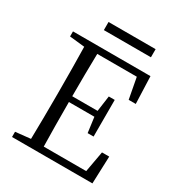

<svg xmlns="http://www.w3.org/2000/svg" viewBox="-204 -1016 1064 1148"><g transform="rotate(30 327.5 -442.0)"><path d="M533 -884V-828H208V-884ZM564 -189H614L607 0H52V-36L156 -47Q159 -190 159 -337V-392Q159 -538 156 -683L52 -694V-729H587L594 -541H545L518 -685H245Q242 -544 242 -391H417L432 -499H473V-246H432L418 -351H242Q242 -185 245 -45H538Z"/></g></svg>

Font: Han-Nom Khai
Style: Regular
Weight: 400
Version: Version 1.200;June 22, 2023;FontCreator 14.0.0.2814 64-bit